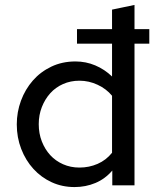

<svg xmlns="http://www.w3.org/2000/svg" viewBox="-20 -751 640 778"><path d="M435 0V-60Q406 -26 366.5 -9.5Q327 7 282 7Q232 7 189.5 -12.5Q147 -32 115.5 -66.5Q84 -101 66 -147.5Q48 -194 48 -247Q48 -297 65 -343Q82 -389 113 -424.5Q144 -460 188 -481Q232 -502 286 -502Q328 -502 366 -486Q404 -470 434 -441V-574H292V-633H434V-712Q457 -717 479.5 -721.5Q502 -726 525 -731V-633H585V-574H525V0ZM137 -248Q137 -210 149.5 -178Q162 -146 183.5 -122.5Q205 -99 235.5 -85.5Q266 -72 302 -72Q341 -72 375.5 -87Q410 -102 434 -132V-363Q411 -391 375.5 -407.5Q340 -424 302 -424Q266 -424 235.5 -410.5Q205 -397 183.5 -373Q162 -349 149.5 -317Q137 -285 137 -248Z"/></svg>

Font: Rosa Sans
Style: Regular
Weight: 400
Designer: Pentagram / MCKL
Foundry: Pentagram / MCKL
Version: Version 1.005;September 16, 2019;FontCreator 11.5.0.2425 64-